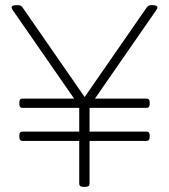

<svg xmlns="http://www.w3.org/2000/svg" viewBox="-20 -722 655 744"><path d="M67 -176Q55 -176 55 -190V-198Q55 -212 67 -212H287V-304H67Q55 -304 55 -318V-326Q55 -340 67 -340H267L30 -682Q25 -689 25 -693Q25 -702 43 -702H49Q57 -702 61 -699.5Q65 -697 71 -688L308 -346L545 -688Q551 -697 555 -699.5Q559 -702 566 -702H572Q590 -702 590 -693Q590 -689 585 -682L348 -340H548Q560 -340 560 -326V-318Q560 -304 548 -304H327V-212H548Q560 -212 560 -198V-190Q560 -176 548 -176H327V-10Q327 2 311 2H303Q287 2 287 -10V-176Z"/></svg>

Font: Asap Semi Expanded Thin
Style: Regular
Weight: 100
Width: 6
Designer: Pablo Cosgaya
Foundry: Omnibus-Type
Version: Version 3.001; ttfautohint (v1.8.4.7-5d5b)